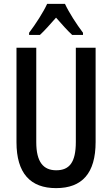

<svg xmlns="http://www.w3.org/2000/svg" viewBox="-20 -960 578 990"><path d="M315 -940H223C204 -898 164 -836 130 -791V-780H186C209 -801 239 -835 269 -869C299 -835 326 -804 352 -780H408V-791C374 -836 336 -895 315 -940ZM473 -228V-714H371V-228C371 -123 338 -82 270 -82C204 -82 167 -124 167 -227V-714H65V-227C65 -66 137 10 269 10C403 10 473 -66 473 -228Z"/></svg>

Font: Noto Sans Bengali ExtraCondensed Medium
Style: Regular
Weight: 500
Width: 2
Designer: Joana Ranito - Universal Thirst; Jelle Bosma - Monotype Design Team
Foundry: Universal Thirst ehf.
Version: Version 3.000